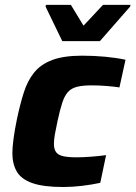

<svg xmlns="http://www.w3.org/2000/svg" viewBox="-20 -741 543 769"><path d="M233.2 8Q153.8 8 109.4 -7.7Q65 -23.4 47.2 -54Q29.5 -84.6 29.5 -127.8Q29.5 -149.6 34.2 -185.5Q39 -221.4 47.7 -263.1Q60.3 -323.3 75.4 -370.7Q90.5 -418.1 117 -450.8Q143.5 -483.5 189.5 -500.8Q235.5 -518 309.8 -518Q356.4 -518 401.1 -513.8Q445.8 -509.6 482.7 -501.7L458.4 -390.9Q438.6 -394 407.1 -396.6Q375.6 -399.1 347.5 -399.1Q311.4 -399.1 288.7 -393.4Q266 -387.7 252.2 -372.6Q238.5 -357.4 229.2 -328.9Q219.9 -300.5 210.2 -255Q203.7 -225 199.8 -203.1Q196 -181.2 196 -165.4Q196 -143.1 204.8 -131.4Q213.6 -119.7 233.6 -115.3Q253.5 -110.9 286.6 -110.9Q311.8 -110.9 345 -113.4Q378.2 -116 404.9 -119.6L381.6 -8.7Q347.8 -1.4 309 3.3Q270.1 8 233.2 8ZM229.4 -576.3 162.5 -714.6 164 -721.5H263.9L314.5 -638.2L392.5 -721.5H502.7L501.2 -714.6L380.1 -576.3Z"/></svg>

Font: Saira Thin
Style: Italic
Weight: 100
Italic angle: -12°
Designer: Hector Gatti with collaboration of the Omnibus-Type team
Foundry: Omnibus-Type
Version: Version 1.101